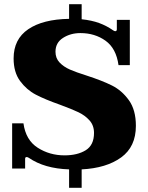

<svg xmlns="http://www.w3.org/2000/svg" viewBox="-20 -800 707 917"><path d="M370 9V97H310V9Q192 5 118 -46Q112 -50 107 -50Q100 -50 100 -41V5H38V-211H92Q103 -131 160 -94.5Q217 -58 288 -58Q350 -58 389.5 -82.5Q429 -107 429 -165Q429 -201 407.5 -225Q386 -249 354.5 -264Q323 -279 266 -300Q195 -325 151 -348Q107 -371 76 -413Q45 -455 45 -521Q45 -613 115 -660.5Q185 -708 310 -710V-780H370V-708Q418 -703 453.5 -690Q489 -677 519 -656Q526 -651 530 -651Q538 -651 538 -660V-705H600V-489H546Q535 -569 484 -605.5Q433 -642 364 -642Q317 -642 281 -619Q245 -596 245 -553Q245 -522 264.5 -501.5Q284 -481 313.5 -468Q343 -455 394 -439Q468 -415 515 -391.5Q562 -368 595.5 -321.5Q629 -275 629 -199Q629 -99 558.5 -48Q488 3 370 9Z"/></svg>

Font: Taviraj ExtraBold
Style: Regular
Weight: 800
Designer: Katatrad Team
Foundry: CadsonDemak
Version: Version 1.001